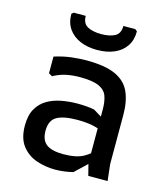

<svg xmlns="http://www.w3.org/2000/svg" viewBox="-110 -806 772 902"><g transform="rotate(15 276.0 -355.5)"><path d="M401 0 386 -59V-319Q386 -357 376.5 -383.5Q367 -410 336.5 -424Q306 -438 244 -438Q208 -438 177 -431.5Q146 -425 115 -408L98 -418V-499Q142 -513 181.5 -517.5Q221 -522 253 -522Q344 -522 394.5 -499Q445 -476 465.5 -430.5Q486 -385 486 -319V-80L495 0ZM241 12Q196 12 152.5 -2.5Q109 -17 80.5 -53Q52 -89 52 -152Q52 -202 70.5 -234Q89 -266 119.5 -283.5Q150 -301 188 -308Q226 -315 264 -315Q286 -315 306.5 -313.5Q327 -312 347 -308L411 -269V-216Q384 -230 353.5 -235.5Q323 -241 285 -241Q218 -241 185 -222.5Q152 -204 152 -153Q152 -108 178 -88Q204 -68 261 -68Q324 -68 359.5 -88Q395 -108 414 -136L429 -94L329 1Q309 6 286.5 9Q264 12 241 12ZM287 -582Q240 -582 204 -597.5Q168 -613 147.5 -642.5Q127 -672 127 -715L137 -723H195Q195 -686 220.5 -672.5Q246 -659 287 -659Q328 -659 353 -672.5Q378 -686 378 -723H436L446 -715Q446 -672 426 -642.5Q406 -613 370 -597.5Q334 -582 287 -582Z"/></g></svg>

Font: AR One Sans Medium
Style: Regular
Weight: 500
Designer: Niteesh Yadav
Foundry: Niteesh Yadav
Version: Version 1.001;gftools[0.9.33]